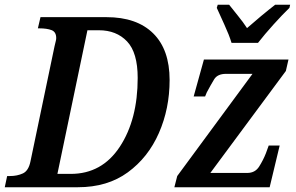

<svg xmlns="http://www.w3.org/2000/svg" viewBox="-35 -786 1241 806"><path d="M-15 0H292Q416 0 501.5 -62.5Q587 -125 632 -227.5Q677 -330 677 -450Q677 -578 608 -646Q539 -714 412 -714H135L124 -667H130Q162 -667 181.5 -659.5Q201 -652 201 -626Q201 -620 199 -613Q197 -606 194 -592L93 -109Q85 -69 61 -58Q37 -47 7 -47H-5ZM206 -56 332 -659H380Q454 -659 498.5 -612Q543 -565 543 -459Q543 -284 468 -170Q393 -56 262 -56ZM697 0H1097L1139 -175H1093L1081 -142Q1070 -114 1053 -87Q1036 -60 1003 -60H848L1165 -488L1176 -536H821L778 -381H826L833 -398Q850 -430 864 -453Q878 -476 914 -476H1025L709 -47ZM937 -606H1048Q1076 -642 1113.5 -683.5Q1151 -725 1180 -753L1183 -766H1120Q1094 -746 1061 -718.5Q1028 -691 1002 -668Q985 -694 964.5 -719Q944 -744 927 -766H879L875 -753Q887 -726 907 -682.5Q927 -639 937 -606Z"/></svg>

Font: Noto Serif SemiCondensed Semi
Style: Italic
Weight: 600
Width: 4
Italic angle: -12°
Designer: Monotype Design Team
Foundry: Monotype Imaging Inc.
Version: Version 1.901